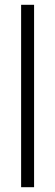

<svg xmlns="http://www.w3.org/2000/svg" viewBox="-20 -780 229 800"><path d="M122 0H68V-760H122Z"/></svg>

Font: Noto Sans ExtraCondensed Light
Style: Regular
Weight: 300
Width: 2
Designer: Monotype Design Team
Foundry: Monotype Imaging Inc.
Version: Version 2.013; ttfautohint (v1.8.4.7-5d5b)